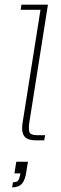

<svg xmlns="http://www.w3.org/2000/svg" viewBox="-20 -603 261 825"><path d="M135 0Q96 0 83.5 -19Q71 -38 77 -75L154 -561H69L72 -583H186L106 -77Q102 -49 106.5 -35.5Q111 -22 141 -22H174L170 0ZM32 202 36 180Q53 180 58.5 172Q64 164 68 142H42L50 92H100L93 136Q88 170 74.5 186Q61 202 32 202Z"/></svg>

Font: Rokkitt SemiBold Thin
Style: Italic
Weight: 250
Italic angle: -9°
Version: Version 3.103